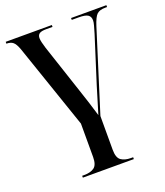

<svg xmlns="http://www.w3.org/2000/svg" viewBox="-142 -631 828 966"><g transform="rotate(-20 272.0 -148.5)"><path d="M134 239V229H145Q179 229 198.5 215Q218 201 218 159V-20L62 -475Q51 -505 38.5 -515.5Q26 -526 3 -526V-536H250V-526H216Q190 -526 179.5 -518.5Q169 -511 169 -495Q169 -485 172.5 -470.5Q176 -456 181 -440L267 -181Q281 -140 292 -105Q303 -70 315 -30Q324 -60 335 -96Q346 -132 358 -172L437 -421Q444 -445 448.5 -461Q453 -477 453 -487Q453 -508 439 -517Q425 -526 390 -526H353V-536H542V-526H532Q502 -526 487.5 -512.5Q473 -499 459 -455L323 -22V159Q323 201 342.5 215Q362 229 395 229H407V239Z"/></g></svg>

Font: Noto Serif Display SemiCondensed Medium
Style: Regular
Weight: 500
Width: 4
Designer: Monotype Design Team
Foundry: Monotype Imaging Inc.
Version: Version 2.009